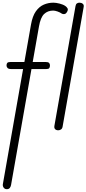

<svg xmlns="http://www.w3.org/2000/svg" viewBox="-50 -948 629 1397"><path d="M-1 428.5Q-11.5 428.5 -18.2 422.8Q-25 417 -27.8 409Q-30.5 401 -29.5 393.5L118 -445.5H32Q13 -445.5 5.2 -453Q-2.5 -460.5 -2.5 -472Q-2.5 -484 3.2 -490.5Q9 -497 27.5 -497H127.5L175.5 -769Q186.5 -831.5 211.2 -866Q236 -900.5 269 -914.5Q302 -928.5 338 -928.5Q357.5 -928.5 384 -921.8Q410.5 -915 426.5 -903.5Q434.5 -898 440.8 -888.2Q447 -878.5 439 -863.5Q430.5 -847 418.5 -845.8Q406.5 -844.5 400.5 -848.5Q387 -858 368.5 -864.5Q350 -871 337 -871Q297.5 -871 271.2 -846.2Q245 -821.5 233.5 -755L188 -497H281.5Q300.5 -497 307 -490.2Q313.5 -483.5 313.5 -472Q313.5 -459.5 308.5 -452.5Q303.5 -445.5 286 -445.5H179L30.5 397.5Q28.5 409.5 21.5 419Q14.5 428.5 -1 428.5ZM373.5 0Q365 0 358 -3.2Q351 -6.5 347.5 -13.2Q344 -20 345.5 -30.5L499.5 -904Q502 -918 509.8 -923.2Q517.5 -928.5 528 -928.5Q542 -928.5 551.8 -920.8Q561.5 -913 559 -898.5L405.5 -26.5Q403 -12 393.5 -6Q384 0 373.5 0Z"/></svg>

Font: Edu VIC WA NT Hand
Style: Regular
Weight: 400
Designer: Tina and Corey Anderson, Eben Sorkin, Mirko Velimirovic
Foundry: Google for Education
Version: Version 1.000